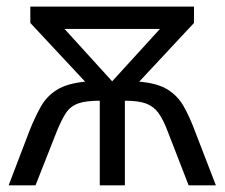

<svg xmlns="http://www.w3.org/2000/svg" viewBox="-20 -555 674 575"><path d="M561 -535.2V-486.3L397 -310.5Q451.7 -305.7 481.9 -286.9Q512.2 -268.1 529.8 -237.1Q547.4 -206.1 563 -164.6L626.5 0H544.9L482.4 -161.1Q469.2 -196.3 454.8 -216.3Q440.4 -236.3 417.5 -244.9Q394.5 -253.4 354 -253.4V0H278.8V-253.4Q236.8 -253.4 213.9 -245.1Q190.9 -236.8 177.5 -216.6Q164.1 -196.3 149.9 -161.1L86.4 0H5.9L68.8 -164.6Q85 -205.1 102.5 -236.1Q120.1 -267.1 150.6 -286.1Q181.2 -305.2 234.9 -310.5L70.8 -486.3V-535.2ZM459 -468.3H173.3L315.9 -311.5Z"/></svg>

Font: Wonky
Style: Regular
Weight: 400
Designer: Monotype Design Team
Foundry: Monotype Imaging Inc.
Version: Version 3.000